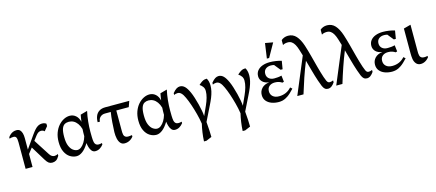

<svg xmlns="http://www.w3.org/2000/svg" viewBox="-61 -1350 5052 2224"><g transform="rotate(-15 2465.0 -237.5)"><path d="M93.5 0V-317Q93.5 -362.1 84.3 -378Q75.1 -394 53.4 -394Q42.8 -394 30.4 -392.3Q18 -390.6 5.3 -385V-403Q16.7 -419 31.3 -431.8Q45.8 -444.6 64.4 -452.3Q83 -460 105 -460Q133 -460 148.2 -444.5Q163.3 -428.9 169.9 -403.4Q176.5 -377.9 176.5 -346V-208.7L283 -360.4Q305.4 -392 325.1 -413.9Q344.8 -435.7 365.6 -446.8Q386.3 -457.9 409.9 -457.9Q428.5 -457.9 440.5 -453.7Q452.6 -449.6 461.6 -442.6V-413.9L419.6 -362.4Q411.8 -371.2 401.6 -375.3Q391.4 -379.4 378.9 -379.4Q361.3 -379.4 346.8 -370.5Q332.4 -361.6 316.7 -341.8L274.9 -287L397.6 -96Q411.3 -74.6 426.1 -66.1Q441 -57.7 455 -57.7Q467.5 -57.7 478.1 -60.8Q488.7 -63.9 497.9 -70.6V-48.1Q477.6 -12.9 457.4 -1Q437.2 10.9 411.6 10.9Q388 10.9 370.2 -1.5Q352.4 -13.9 332.4 -47.1L226.4 -220.3L176.5 -155.9V0Z M704.6 11.7Q663 11.7 625.8 -11.6Q588.6 -34.9 565.9 -82.2Q543.1 -129.4 543.1 -200.4Q543.1 -261.1 560.8 -309.6Q578.6 -358.1 608.4 -392.1Q638.3 -426.1 673.7 -443.9Q709.2 -461.7 744.6 -461.7Q786.1 -461.7 816.9 -434.8Q847.7 -407.9 859 -358.7Q861.8 -380.3 865.4 -402.3Q868.9 -424.2 872.3 -441L954.9 -464Q941.7 -405.4 935.3 -341.4Q928.9 -277.4 928.9 -220.3Q928.9 -188.6 929.7 -154.4Q930.5 -120.2 935.5 -94.6Q940 -75.4 952 -64.7Q964.1 -54 983 -54Q993.1 -54 1002.2 -55Q1011.3 -55.9 1025 -59.9V-41.9Q1005.6 -16.6 981.3 -2.5Q957 11.6 928 11.6Q902.3 11.6 886 -7.7Q869.8 -26.9 861.8 -54.7Q853.8 -82.4 851.4 -106.1Q813.5 -43.9 776.1 -16.1Q738.7 11.7 704.6 11.7ZM731 -55.3Q754.9 -55.3 777.2 -72.6Q799.4 -89.9 817.9 -120.1Q836.4 -150.4 847.4 -189.2Q847.3 -212.9 847.7 -232.1Q848.1 -251.4 849.5 -274.9Q838 -315.2 817.9 -342.7Q797.9 -370.1 772.2 -383.7Q746.6 -397.2 716.7 -397.2Q688.2 -397.2 666.5 -384.9Q644.7 -372.7 632.4 -339.3Q620.2 -305.9 620.2 -242.1Q620.2 -172.5 637.7 -131.7Q655.3 -90.8 681.2 -73.1Q707.1 -55.3 731 -55.3Z M1280 12Q1248.4 12 1229.8 -9.6Q1211.2 -31.1 1203.4 -66.9Q1195.6 -102.7 1196.4 -144.9Q1198.1 -198.2 1202.9 -262.6Q1207.8 -327 1216.6 -381.1H1147.9Q1112.5 -381.1 1089.6 -359.3Q1066.7 -337.6 1066.7 -305.5H1039.3Q1039.3 -346.8 1052.6 -379.3Q1065.8 -411.7 1094.9 -430.8Q1124.1 -450 1169.6 -450H1457L1432.4 -381.1H1283V-145Q1283 -131 1283.5 -117Q1284 -103 1287 -90Q1291 -72 1304.5 -63Q1317.9 -54 1336.9 -54Q1346.9 -54 1359.2 -55.4Q1371.6 -56.7 1384.6 -58.7V-40.7Q1371.7 -24 1354.9 -12Q1338.1 -0.1 1319.5 6Q1301 12 1280 12Z M1660.6 11.7Q1619 11.7 1581.8 -11.6Q1544.6 -34.9 1521.9 -82.2Q1499.1 -129.4 1499.1 -200.4Q1499.1 -261.1 1516.8 -309.6Q1534.6 -358.1 1564.4 -392.1Q1594.3 -426.1 1629.7 -443.9Q1665.2 -461.7 1700.6 -461.7Q1742.1 -461.7 1772.9 -434.8Q1803.7 -407.9 1815 -358.7Q1817.8 -380.3 1821.4 -402.3Q1824.9 -424.2 1828.3 -441L1910.9 -464Q1897.7 -405.4 1891.3 -341.4Q1884.9 -277.4 1884.9 -220.3Q1884.9 -188.6 1885.7 -154.4Q1886.5 -120.2 1891.5 -94.6Q1896 -75.4 1908 -64.7Q1920.1 -54 1939 -54Q1949.1 -54 1958.2 -55Q1967.3 -55.9 1981 -59.9V-41.9Q1961.6 -16.6 1937.3 -2.5Q1913 11.6 1884 11.6Q1858.3 11.6 1842 -7.7Q1825.8 -26.9 1817.8 -54.7Q1809.8 -82.4 1807.4 -106.1Q1769.5 -43.9 1732.1 -16.1Q1694.7 11.7 1660.6 11.7ZM1687 -55.3Q1710.9 -55.3 1733.2 -72.6Q1755.4 -89.9 1773.9 -120.1Q1792.4 -150.4 1803.4 -189.2Q1803.3 -212.9 1803.7 -232.1Q1804.1 -251.4 1805.5 -274.9Q1794 -315.2 1773.9 -342.7Q1753.9 -370.1 1728.2 -383.7Q1702.6 -397.2 1672.7 -397.2Q1644.2 -397.2 1622.5 -384.9Q1600.7 -372.7 1588.4 -339.3Q1576.2 -305.9 1576.2 -242.1Q1576.2 -172.5 1593.7 -131.7Q1611.3 -90.8 1637.2 -73.1Q1663.1 -55.3 1687 -55.3Z M2171.4 228Q2173.8 175.5 2181.7 120.9Q2189.6 66.3 2200.4 22.6Q2191.6 -36.2 2175.2 -98.3Q2158.9 -160.4 2139.7 -216.6Q2120.5 -272.9 2101.3 -313.7Q2083.2 -354 2063.7 -373Q2044.3 -392 2021.1 -392Q2009.8 -392 1998 -389.2Q1986.1 -386.5 1977.3 -380.5V-403Q2003.9 -435.1 2024.3 -447.6Q2044.7 -460 2065.7 -460Q2097.4 -460 2122.8 -435.7Q2148.2 -411.4 2173 -355.9Q2186.3 -326.5 2199.1 -285.8Q2212 -245.2 2223.1 -201.9Q2234.2 -158.7 2241.1 -119.7Q2248 -80.7 2249.3 -54.8L2300.4 -168Q2320.1 -211.8 2331.5 -253.1Q2343 -294.5 2343 -331Q2343 -360.7 2328.8 -381.1Q2314.7 -401.6 2291 -417Q2315.1 -439.3 2332 -449.7Q2349 -460.1 2362.2 -463.1Q2375.5 -466.1 2389.7 -466.1Q2399.4 -452.6 2405.7 -429.8Q2412 -407 2412 -379Q2412 -344.4 2404 -309.6Q2396 -274.8 2380.8 -237Q2365.5 -199.3 2342.9 -154.5L2257.6 18.5Q2262.3 71.4 2264.9 119.4Q2267.5 167.3 2267.5 200L2201.4 228Z M2635.4 228Q2637.8 175.5 2645.7 120.9Q2653.6 66.3 2664.4 22.6Q2655.6 -36.2 2639.2 -98.3Q2622.9 -160.4 2603.7 -216.6Q2584.5 -272.9 2565.3 -313.7Q2547.2 -354 2527.7 -373Q2508.3 -392 2485.1 -392Q2473.8 -392 2462 -389.2Q2450.1 -386.5 2441.3 -380.5V-403Q2467.9 -435.1 2488.3 -447.6Q2508.7 -460 2529.7 -460Q2561.4 -460 2586.8 -435.7Q2612.2 -411.4 2637 -355.9Q2650.3 -326.5 2663.1 -285.8Q2676 -245.2 2687.1 -201.9Q2698.2 -158.7 2705.1 -119.7Q2712 -80.7 2713.3 -54.8L2764.4 -168Q2784.1 -211.8 2795.5 -253.1Q2807 -294.5 2807 -331Q2807 -360.7 2792.8 -381.1Q2778.7 -401.6 2755 -417Q2779.1 -439.3 2796 -449.7Q2813 -460.1 2826.2 -463.1Q2839.5 -466.1 2853.7 -466.1Q2863.4 -452.6 2869.7 -429.8Q2876 -407 2876 -379Q2876 -344.4 2868 -309.6Q2860 -274.8 2844.8 -237Q2829.5 -199.3 2806.9 -154.5L2721.6 18.5Q2726.3 71.4 2728.9 119.4Q2731.5 167.3 2731.5 200L2665.4 228Z M3129.9 11.7Q3082.3 11.7 3042.7 -2.9Q3003.2 -17.5 2979.8 -46.2Q2956.4 -74.8 2956.4 -116.7Q2956.4 -163.9 2987.8 -197.4Q3019.2 -230.9 3077.8 -237.9Q3025.8 -244.6 2998.9 -272.4Q2972 -300.3 2972 -337.9Q2972 -377.6 2994.3 -405.4Q3016.5 -433.2 3055.2 -447.4Q3093.9 -461.7 3143 -461.7Q3177.7 -461.7 3214.9 -456.1Q3252.2 -450.6 3283.6 -440.9L3267.3 -344H3243.3L3184.6 -416.7Q3176.9 -418.7 3167 -420.2Q3157.2 -421.7 3146.7 -421.7Q3107.3 -421.7 3083.2 -401.5Q3059 -381.2 3059 -343.6Q3059 -309.2 3083 -287.7Q3107 -266.1 3148.6 -266.1Q3168.8 -266.1 3191.4 -268.2Q3213.9 -270.4 3235.5 -276L3244.5 -200L3224.9 -194.4Q3209.9 -205.4 3188.3 -212.4Q3166.7 -219.4 3139.9 -219.4Q3098.2 -219.4 3072.9 -197.9Q3047.6 -176.4 3047.6 -136.9Q3047.6 -98.6 3074.4 -75.1Q3101.2 -51.7 3148.9 -51.7Q3193 -51.7 3230.5 -68.2Q3268 -84.7 3296.6 -117.6L3318.7 -97.6Q3271.4 -46 3237 -22.9Q3202.5 0.1 3176.7 5.9Q3150.9 11.7 3129.9 11.7ZM3123.3 -510.1 3149 -690 3242.5 -673 3150.5 -510.1Z M3351.4 0 3534.8 -438.7 3513 -510.1Q3501.5 -548.1 3486.6 -574.8Q3471.7 -601.5 3452.1 -615.2Q3432.4 -629 3406.7 -629Q3390.1 -629 3374.1 -625.6Q3358.1 -622.2 3344.6 -613.4V-672.1Q3359.1 -685.8 3380.6 -694.2Q3402.1 -702.6 3428 -702.6Q3485.4 -702.6 3523.8 -660.5Q3562.2 -618.3 3587.9 -539.6Q3608.7 -475 3626.8 -405.2Q3645 -335.4 3663.4 -266.3Q3681.8 -197.2 3702.7 -133.6Q3713.7 -101.6 3721.5 -85.2Q3729.3 -68.7 3737.8 -63.2Q3746.3 -57.7 3757 -57.7Q3765.7 -57.7 3776.8 -60Q3787.8 -62.4 3799 -68V-44.6Q3781.3 -18.1 3761.5 -3.6Q3741.7 10.9 3718.6 10.9Q3696.4 10.9 3681.6 -1.3Q3666.8 -13.5 3655.1 -40.3Q3643.4 -67.2 3629.4 -109.4Q3608.4 -171.8 3589.8 -239.7Q3571.1 -307.5 3554 -368.8Q3518.4 -282.7 3485.6 -186.2Q3452.8 -89.8 3425.7 0Z M3818.4 0 4001.8 -438.7 3980 -510.1Q3968.5 -548.1 3953.6 -574.8Q3938.7 -601.5 3919.1 -615.2Q3899.4 -629 3873.7 -629Q3857.1 -629 3841.1 -625.6Q3825.1 -622.2 3811.6 -613.4V-672.1Q3826.1 -685.8 3847.6 -694.2Q3869.1 -702.6 3895 -702.6Q3952.4 -702.6 3990.8 -660.5Q4029.2 -618.3 4054.9 -539.6Q4075.7 -475 4093.8 -405.2Q4112 -335.4 4130.4 -266.3Q4148.8 -197.2 4169.7 -133.6Q4180.7 -101.6 4188.5 -85.2Q4196.3 -68.7 4204.8 -63.2Q4213.3 -57.7 4224 -57.7Q4232.7 -57.7 4243.8 -60Q4254.8 -62.4 4266 -68V-44.6Q4248.3 -18.1 4228.5 -3.6Q4208.7 10.9 4185.6 10.9Q4163.4 10.9 4148.6 -1.3Q4133.8 -13.5 4122.1 -40.3Q4110.4 -67.2 4096.4 -109.4Q4075.4 -171.8 4056.8 -239.7Q4038.1 -307.5 4021 -368.8Q3985.4 -282.7 3952.6 -186.2Q3919.8 -89.8 3892.7 0Z M4487.9 11.7Q4440.3 11.7 4400.7 -2.9Q4361.2 -17.5 4337.8 -46.2Q4314.4 -74.8 4314.4 -116.7Q4314.4 -163.9 4345.8 -197.4Q4377.2 -230.9 4435.8 -237.9Q4383.8 -244.6 4356.9 -272.4Q4330 -300.3 4330 -337.9Q4330 -377.6 4352.3 -405.4Q4374.5 -433.2 4413.2 -447.4Q4451.9 -461.7 4501 -461.7Q4535.7 -461.7 4572.9 -456.1Q4610.2 -450.6 4641.6 -440.9L4625.3 -344H4601.3L4542.6 -416.7Q4534.9 -418.7 4525 -420.2Q4515.2 -421.7 4504.7 -421.7Q4465.3 -421.7 4441.2 -401.5Q4417 -381.2 4417 -343.6Q4417 -309.2 4441 -287.7Q4465 -266.1 4506.6 -266.1Q4526.8 -266.1 4549.4 -268.2Q4571.9 -270.4 4593.5 -276L4602.5 -200L4582.9 -194.4Q4567.9 -205.4 4546.3 -212.4Q4524.7 -219.4 4497.9 -219.4Q4456.2 -219.4 4430.9 -197.9Q4405.6 -176.4 4405.6 -136.9Q4405.6 -98.6 4432.4 -75.1Q4459.2 -51.7 4506.9 -51.7Q4551 -51.7 4588.5 -68.2Q4626 -84.7 4654.6 -117.6L4676.7 -97.6Q4629.4 -46 4595 -22.9Q4560.5 0.1 4534.7 5.9Q4508.9 11.7 4487.9 11.7Z M4830.9 11.6Q4796.7 11.6 4776.7 -11.6Q4756.7 -34.8 4751 -69.4Q4748.3 -86.9 4747.3 -105.4Q4746.4 -124 4746.4 -143V-435.6L4831.6 -458.6V-145.4Q4831.6 -131.3 4832 -117Q4832.4 -102.8 4836 -90Q4839.6 -71.9 4853.3 -62.8Q4866.9 -53.6 4885.7 -53.6Q4895.5 -53.6 4905.9 -54.5Q4916.3 -55.5 4929.5 -58.5V-41.3Q4915 -22.8 4898.4 -11Q4881.7 0.7 4864.7 6.1Q4847.8 11.6 4830.9 11.6Z"/></g></svg>

Font: Ancizar Serif Light
Style: Regular
Weight: 300
Designer: Cesar Puertas, Viviana Monsalve, Julian Moncada, Julian Prieto, Jose Castro, Felipe Aragon, Mariel Hernandez, Sara Alarc
Version: Version 8.100